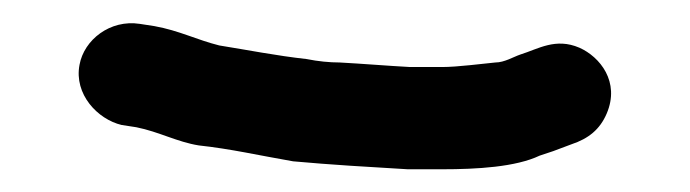

<svg xmlns="http://www.w3.org/2000/svg" viewBox="-20 -62 607 169"><path d="M369 -3H341C322 -4 298 -6 279 -7C270 -7 260 -8 250 -10C223 -13 198 -18 173 -22C153 -27 138 -35 116 -39L103 -41C77 -45 54 -27 50 -5C45 21 66 43 87 48L100 50C120 54 136 63 155 66C183 69 209 75 238 80C271 83 305 85 339 87H369C400 87 434 85 455 75L467 71L483 65C498 60 508 52 514 38C526 10 508 -12 490 -20C469 -29 454 -19 438 -14C432 -12 424 -7 416 -7C405 -6 383 -3 369 -3Z"/></svg>

Font: Electronic
Style: Blk
Weight: 900
Version: Version 1.011